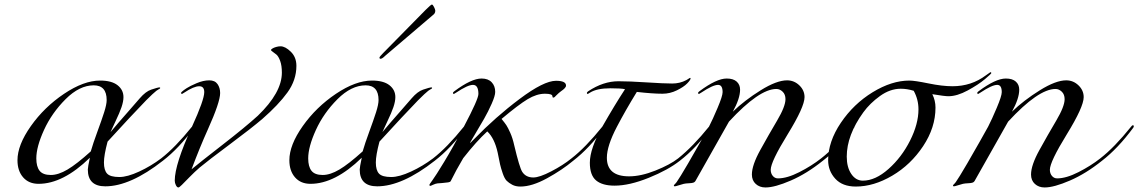

<svg xmlns="http://www.w3.org/2000/svg" viewBox="-20 -806 5016 846"><path d="M380 -139Q390 -174 409 -225.5Q428 -277 439 -311.5Q450 -346 450 -365Q450 -430 393 -430Q330 -430 269 -369Q208 -308 174 -233.5Q140 -159 140 -108Q140 -72 154.5 -53.5Q169 -35 204 -35Q237 -35 277.5 -59Q318 -83 380 -139ZM698 -98Q554 15 444 15Q367 15 367 -59Q367 -69 376 -111Q258 4 150 4Q107 4 82 -24.5Q57 -53 57 -100Q57 -167 116 -250.5Q175 -334 262 -392.5Q349 -451 421 -451Q472 -451 498 -430.5Q524 -410 524 -378Q524 -359 515.5 -334Q507 -309 489 -271.5Q471 -234 467 -224Q502 -266 545.5 -315Q589 -364 596 -373Q622 -403 646 -411Q675 -421 684 -421L686 -419Q686 -417 685 -416Q684 -415 679 -412.5Q674 -410 669 -406Q656 -396 624 -364Q559 -297 454 -182Q438 -122 438 -90Q438 -56 452 -41Q466 -26 506 -26Q541 -26 593 -50Q645 -74 690 -108Q752 -156 826 -248Q830 -254 834 -254Q838 -254 838 -250Q838 -248 836 -244Q768 -152 698 -98Z M950 -396Q950 -356 896 -236Q860 -156 824 -60Q860 -90 960.5 -168Q1061 -246 1116 -296Q1222 -398 1222 -486Q1222 -517 1214.5 -537.5Q1207 -558 1198 -565.5Q1189 -573 1181.5 -578Q1174 -583 1174 -586Q1174 -588 1180 -592Q1186 -596 1196.5 -599Q1207 -602 1216 -602Q1237 -602 1261.5 -578Q1286 -554 1286 -516Q1286 -453 1246.5 -398.5Q1207 -344 1136 -282Q1088 -241 992 -169.5Q896 -98 860 -68Q838 -49 815.5 -26Q793 -3 781.5 8.5Q770 20 766 20Q760 20 755 10Q750 0 750 -10Q750 -82 826 -248Q880 -366 880 -400Q880 -426 858 -426Q834 -426 792 -398Q783 -392 782 -392Q778 -392 778 -396Q778 -400 784 -404Q788 -408 802.5 -417.5Q817 -427 846.5 -439.5Q876 -452 902 -452Q927 -452 938.5 -435.5Q950 -419 950 -396Z M1669 -573 1855 -762Q1879 -786 1883 -786Q1887 -786 1892.5 -775Q1898 -764 1898 -759Q1898 -747 1888 -740L1677 -560Q1664 -547 1657 -547Q1652 -547 1652 -552Q1652 -556 1669 -573ZM1578 -139Q1588 -174 1607 -225.5Q1626 -277 1637 -311.5Q1648 -346 1648 -365Q1648 -430 1591 -430Q1528 -430 1467 -369Q1406 -308 1372 -233.5Q1338 -159 1338 -108Q1338 -72 1352.5 -53.5Q1367 -35 1402 -35Q1435 -35 1475.5 -59Q1516 -83 1578 -139ZM1896 -98Q1752 15 1642 15Q1565 15 1565 -59Q1565 -69 1574 -111Q1456 4 1348 4Q1305 4 1280 -24.5Q1255 -53 1255 -100Q1255 -167 1314 -250.5Q1373 -334 1460 -392.5Q1547 -451 1619 -451Q1670 -451 1696 -430.5Q1722 -410 1722 -378Q1722 -359 1713.5 -334Q1705 -309 1687 -271.5Q1669 -234 1665 -224Q1700 -266 1743.5 -315Q1787 -364 1794 -373Q1820 -403 1844 -411Q1873 -421 1882 -421L1884 -419Q1884 -417 1883 -416Q1882 -415 1877 -412.5Q1872 -410 1867 -406Q1854 -396 1822 -364Q1757 -297 1652 -182Q1636 -122 1636 -90Q1636 -56 1650 -41Q1664 -26 1704 -26Q1739 -26 1791 -50Q1843 -74 1888 -108Q1950 -156 2024 -248Q2028 -254 2032 -254Q2036 -254 2036 -250Q2036 -248 2034 -244Q1966 -152 1896 -98Z M2162 -401Q2162 -384 2146.5 -349Q2131 -314 2113 -282.5Q2095 -251 2074.5 -217Q2054 -183 2051 -177H2053L2070 -194Q2163 -290 2269.5 -370Q2376 -450 2430 -450Q2474 -450 2474 -429Q2474 -426 2472.5 -423Q2471 -420 2467.5 -416.5Q2464 -413 2461.5 -411Q2459 -409 2452 -404Q2445 -399 2442 -396Q2437 -392 2432 -386.5Q2427 -381 2424 -378.5Q2421 -376 2418 -376Q2414 -376 2414 -382Q2414 -393 2381 -393Q2345 -393 2305 -369Q2265 -345 2190 -282Q2204 -265 2211 -254.5Q2218 -244 2228.5 -220.5Q2239 -197 2246 -165Q2269 -68 2281 -49Q2297 -24 2330 -24Q2357 -24 2409 -51Q2461 -78 2498 -108Q2560 -156 2634 -248Q2638 -254 2642 -254Q2646 -254 2646 -250Q2646 -248 2644 -244Q2576 -152 2506 -98Q2457 -57 2390.5 -20.5Q2324 16 2273 16Q2252 16 2237 8Q2222 0 2212.5 -9.5Q2203 -19 2195 -42.5Q2187 -66 2183.5 -81.5Q2180 -97 2173 -133Q2159 -197 2127 -227Q2079 -183 2021 -109Q1989 -55 1966 -8Q1964 -4 1955 -2.5Q1946 -1 1928 0.5Q1910 2 1908 2Q1899 3 1888.5 8Q1878 13 1876 13Q1872 13 1872 9Q1872 6 1885.5 -12Q1899 -30 1937.5 -93.5Q1976 -157 2024 -248Q2088 -369 2088 -392Q2088 -432 2064 -432Q2041 -432 1990 -398Q1981 -392 1980 -392Q1976 -392 1976 -396Q1976 -400 1982 -404Q2057 -460 2102 -460Q2131 -460 2146.5 -443.5Q2162 -427 2162 -401Z M2976 -98Q2924 -57 2838.5 -22.5Q2753 12 2688 12Q2634 12 2606.5 -11Q2579 -34 2579 -89Q2579 -151 2634 -248Q2690 -346 2734 -413Q2717 -417 2670 -417Q2610 -417 2580 -398Q2571 -392 2570 -392Q2566 -392 2566 -396Q2566 -400 2572 -404Q2638 -448 2705 -448Q2753 -448 2829 -443Q2905 -438 2942 -438Q2976 -438 3004 -453Q3008 -455 3011.5 -457.5Q3015 -460 3017.5 -461.5Q3020 -463 3021 -463L3023 -461Q3023 -454 3008 -438.5Q2993 -423 2962.5 -408Q2932 -393 2899 -393Q2856 -393 2786 -401Q2735 -318 2698 -247Q2654 -163 2654 -111Q2654 -29 2752 -29Q2804 -29 2868 -54.5Q2932 -80 2968 -108Q3034 -161 3104 -248Q3108 -254 3112 -254Q3116 -254 3116 -250Q3116 -248 3114 -244Q3046 -152 2976 -98Z M3241 -411Q3241 -372 3209 -314Q3261 -364 3331.5 -408Q3402 -452 3448 -452Q3479 -452 3502 -430Q3525 -408 3525 -378Q3525 -335 3450.5 -214Q3376 -93 3376 -58Q3376 -42 3385 -31Q3394 -20 3408 -20Q3448 -20 3502 -47.5Q3556 -75 3598 -108Q3660 -156 3734 -248Q3738 -254 3742 -254Q3746 -254 3746 -250Q3746 -248 3744 -244Q3676 -152 3606 -98Q3535 -41 3464.5 -10.5Q3394 20 3353 20Q3327 20 3310 4.5Q3293 -11 3293 -37Q3293 -78 3330 -145Q3367 -212 3404 -274.5Q3441 -337 3441 -369Q3441 -390 3428.5 -402Q3416 -414 3401 -414Q3325 -414 3192 -270L3044 -8Q3041 -3 3034.5 -1Q3028 1 3015 1.5Q3002 2 2993 4Q2981 7 2969 11Q2957 15 2953 15Q2949 15 2949 11Q2949 10 2950.5 8.5Q2952 7 2955 4Q2958 1 2961 -3Q2974 -21 3012 -86Q3075 -195 3104 -248Q3120 -279 3142 -331Q3164 -383 3164 -400Q3164 -432 3144 -432Q3121 -432 3070 -398Q3061 -392 3060 -392Q3056 -392 3056 -396Q3056 -400 3062 -404Q3137 -460 3182 -460Q3211 -460 3226 -446.5Q3241 -433 3241 -411Z M4088 -391Q4102 -363 4102 -332Q4102 -244 4047.5 -162Q3993 -80 3911.5 -32Q3830 16 3751 16Q3692 16 3660.5 -18.5Q3629 -53 3629 -100Q3629 -182 3685 -265Q3741 -348 3825 -399.5Q3909 -451 3987 -451Q4010 -451 4071 -438.5Q4132 -426 4177 -426Q4260 -426 4324 -474Q4343 -488 4344 -488Q4348 -488 4348 -484Q4348 -481 4319.5 -457Q4291 -433 4244 -407.5Q4197 -382 4159 -382Q4142 -382 4088 -391ZM4006 -406Q3977 -415 3949 -415Q3902 -415 3857.5 -383Q3813 -351 3784 -311Q3711 -210 3711 -116Q3711 -69 3731 -39.5Q3751 -10 3782 -10Q3837 -10 3895 -61.5Q3953 -113 3990 -186.5Q4027 -260 4027 -324Q4027 -368 4006 -406Z M4471 -411Q4471 -372 4439 -314Q4491 -364 4561.5 -408Q4632 -452 4678 -452Q4709 -452 4732 -430Q4755 -408 4755 -378Q4755 -335 4680.5 -214Q4606 -93 4606 -58Q4606 -42 4615 -31Q4624 -20 4638 -20Q4678 -20 4732 -47.5Q4786 -75 4828 -108Q4890 -156 4964 -248Q4968 -254 4972 -254Q4976 -254 4976 -250Q4976 -248 4974 -244Q4906 -152 4836 -98Q4765 -41 4694.5 -10.5Q4624 20 4583 20Q4557 20 4540 4.5Q4523 -11 4523 -37Q4523 -78 4560 -145Q4597 -212 4634 -274.5Q4671 -337 4671 -369Q4671 -390 4658.5 -402Q4646 -414 4631 -414Q4555 -414 4422 -270L4274 -8Q4271 -3 4264.5 -1Q4258 1 4245 1.5Q4232 2 4223 4Q4211 7 4199 11Q4187 15 4183 15Q4179 15 4179 11Q4179 10 4180.5 8.5Q4182 7 4185 4Q4188 1 4191 -3Q4204 -21 4242 -86Q4305 -195 4334 -248Q4350 -279 4372 -331Q4394 -383 4394 -400Q4394 -432 4374 -432Q4351 -432 4300 -398Q4291 -392 4290 -392Q4286 -392 4286 -396Q4286 -400 4292 -404Q4367 -460 4412 -460Q4441 -460 4456 -446.5Q4471 -433 4471 -411Z"/></svg>

Font: Miama Nueva
Style: Medium
Weight: 400
Italic angle: -28°
Version: Version 1.0